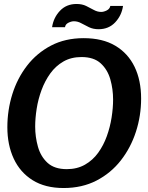

<svg xmlns="http://www.w3.org/2000/svg" viewBox="-20 -935 747 966"><path d="M300 11Q207 11 144 -28.5Q81 -68 49 -137Q17 -206 17 -295Q17 -381 42 -461Q67 -541 116 -604.5Q165 -668 236.5 -705.5Q308 -743 401 -743Q496 -743 560 -705Q624 -667 657 -599Q690 -531 690 -439Q690 -353 664 -272.5Q638 -192 588 -128Q538 -64 465.5 -26.5Q393 11 300 11ZM316 -84Q368 -84 407.5 -106.5Q447 -129 474 -166.5Q501 -204 517.5 -250Q534 -296 541.5 -344Q549 -392 549 -434Q549 -487 535 -536Q521 -585 486.5 -616.5Q452 -648 390 -648Q338 -648 299 -625.5Q260 -603 233 -565.5Q206 -528 189 -482Q172 -436 164.5 -388Q157 -340 157 -298Q157 -246 171 -196.5Q185 -147 219.5 -115.5Q254 -84 316 -84ZM599 -905Q592 -857 559.5 -822.5Q527 -788 476 -788Q449 -788 428 -798Q407 -808 389 -818Q371 -828 352 -828Q339 -828 324 -820.5Q309 -813 307 -798H242Q249 -846 281.5 -880.5Q314 -915 365 -915Q393 -915 413.5 -905Q434 -895 452 -885Q470 -875 489 -875Q502 -875 517 -882.5Q532 -890 535 -905Z"/></svg>

Font: Rosario
Style: Bold Italic
Weight: 700
Italic angle: -8.05°
Designer: Hector Gatti
Foundry: Omnibus Type
Version: Version 1.101; ttfautohint (v1.8.1.43-b0c9)